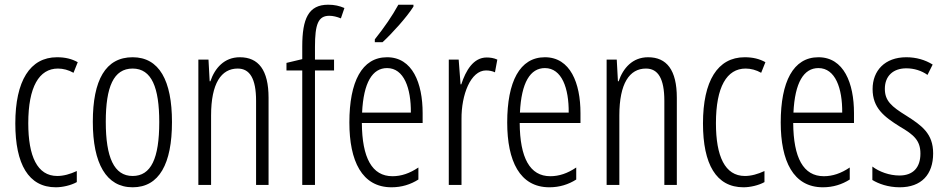

<svg xmlns="http://www.w3.org/2000/svg" viewBox="-20 -785 4014 815"><path d="M217 10C245 10 281 2 306 -12V-59C278 -46 250 -38 223 -38C138 -38 100 -122 100 -262C100 -416 146 -494 226 -494C248 -494 271 -488 292 -476L310 -521C285 -535 257 -542 222 -542C107 -542 45 -441 45 -261C45 -88 101 10 217 10Z M710 -267C710 -443 656 -542 543 -542C428 -542 374 -445 374 -268C374 -91 431 10 543 10C656 10 710 -90 710 -267ZM429 -268C429 -416 462 -494 543 -494C624 -494 656 -413 656 -267C656 -112 621 -38 543 -38C464 -38 429 -117 429 -268Z M998 -542C932 -542 892 -496 873 -440H870L865 -532H822V0H876V-295C876 -431 919 -494 989 -494C1040 -494 1067 -452 1067 -357V0H1120V-370C1120 -488 1077 -542 998 -542Z M1398 -486V-532H1317V-586C1317 -683 1331 -718 1378 -718C1393 -718 1410 -714 1427 -707L1442 -751C1421 -760 1400 -765 1373 -765C1289 -765 1263 -705 1263 -588V-534L1196 -518V-486H1263V0H1317V-486Z M1735 -757V-765H1671C1644 -716 1613 -671 1571 -618V-606H1604C1644 -643 1706 -711 1735 -757ZM1623 -542C1516 -542 1463 -438 1463 -265C1463 -102 1516 10 1642 10C1685 10 1723 -2 1756 -23V-74C1719 -49 1683 -37 1646 -37C1559 -37 1517 -115 1516 -263H1774V-305C1774 -432 1731 -542 1623 -542ZM1623 -496C1695 -496 1725 -410 1724 -307H1517C1523 -435 1561 -496 1623 -496Z M2046 -541C1989 -541 1957 -485 1938 -427H1935L1927 -532H1885V0H1939V-279C1938 -383 1978 -486 2043 -486C2057 -486 2071 -483 2081 -478L2091 -532C2076 -539 2060 -541 2046 -541Z M2293 -542C2186 -542 2133 -438 2133 -265C2133 -102 2186 10 2312 10C2355 10 2393 -2 2426 -23V-74C2389 -49 2353 -37 2316 -37C2229 -37 2187 -115 2186 -263H2444V-305C2444 -432 2401 -542 2293 -542ZM2293 -496C2365 -496 2395 -410 2394 -307H2187C2193 -435 2231 -496 2293 -496Z M2731 -542C2665 -542 2625 -496 2606 -440H2603L2598 -532H2555V0H2609V-295C2609 -431 2652 -494 2722 -494C2773 -494 2800 -452 2800 -357V0H2853V-370C2853 -488 2810 -542 2731 -542Z M3136 10C3164 10 3200 2 3225 -12V-59C3197 -46 3169 -38 3142 -38C3057 -38 3019 -122 3019 -262C3019 -416 3065 -494 3145 -494C3167 -494 3190 -488 3211 -476L3229 -521C3204 -535 3176 -542 3141 -542C3026 -542 2964 -441 2964 -261C2964 -88 3020 10 3136 10Z M3454 -542C3347 -542 3294 -438 3294 -265C3294 -102 3347 10 3473 10C3516 10 3554 -2 3587 -23V-74C3550 -49 3514 -37 3477 -37C3390 -37 3348 -115 3347 -263H3605V-305C3605 -432 3562 -542 3454 -542ZM3454 -496C3526 -496 3556 -410 3555 -307H3348C3354 -435 3392 -496 3454 -496Z M3941 -134C3941 -218 3893 -252 3827 -294C3764 -333 3736 -357 3736 -408C3736 -463 3772 -495 3827 -495C3860 -495 3892 -485 3917 -467L3939 -511C3907 -531 3869 -542 3827 -542C3736 -542 3684 -485 3684 -407C3684 -327 3732 -290 3799 -248C3859 -213 3887 -189 3887 -133C3887 -74 3856 -40 3798 -40C3755 -40 3712 -56 3683 -78V-21C3709 -5 3750 10 3799 10C3891 10 3941 -44 3941 -134Z"/></svg>

Font: Noto Sans Gujarati UI ExtraCondensed Light
Style: Regular
Weight: 300
Width: 2
Designer: Jelle Bosma - Monotype Design Team, Universal Thirst
Foundry: Monotype Imaging Inc.
Version: Version 2.106